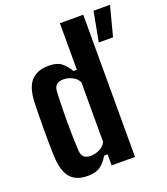

<svg xmlns="http://www.w3.org/2000/svg" viewBox="-146 -903 885 1015"><g transform="rotate(-20 296.0 -396.0)"><path d="M172.7 9.2Q109.6 9.2 77 -27.1Q44.3 -63.5 40.3 -147Q38.8 -177.1 38.3 -217.9Q37.8 -258.7 37.9 -302.3Q38 -345.8 38.7 -385.5Q39.3 -425.1 40.3 -453Q44.1 -537.4 78.4 -573.3Q112.8 -609.2 174.7 -609.2Q221.7 -609.2 245.9 -591Q270.1 -572.7 290.8 -538H309.7V-800H441V0H309.7V-62.2H289.8Q269.7 -27.6 244.3 -9.2Q218.9 9.2 172.7 9.2ZM225.2 -85.3Q250 -85.3 274.9 -97.7Q299.7 -110.1 309.7 -133V-467.2Q299.7 -490 274.9 -502.4Q250 -514.8 225.3 -514.8Q198.4 -514.8 185.7 -503Q173 -491.1 171.6 -467.2Q168.9 -413.2 168 -355.5Q167 -297.8 167.9 -241.8Q168.8 -185.7 171.4 -137Q172.7 -109.6 185 -97.5Q197.3 -85.3 225.2 -85.3ZM467.7 -633.9 499.3 -801H591.9L548.2 -633.9Z"/></g></svg>

Font: Big Shoulders Text SC Thin
Style: Regular
Weight: 100
Designer: Patric King
Foundry: XO Type Co
Version: Version 2.002